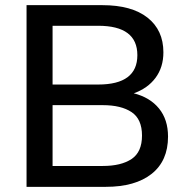

<svg xmlns="http://www.w3.org/2000/svg" viewBox="-20 -725 725 745"><path d="M83 0V-705H377Q491 -705 552.5 -656.5Q614 -608 614 -522Q614 -464 583.5 -423Q553 -382 499 -363Q562 -347 597 -304Q632 -261 632 -195Q632 -101 568.5 -50.5Q505 0 390 0ZM184 -397H361Q513 -397 513 -511Q513 -625 361 -625H184ZM184 -81H379Q450 -81 490.5 -108Q531 -135 531 -199Q531 -263 490.5 -290Q450 -317 379 -317H184Z"/></svg>

Font: Mulish SemiBold
Style: Regular
Weight: 600
Designer: Vernon Adams
Foundry: Vernon Adams
Version: Version 3.603; ttfautohint (v1.8.3)